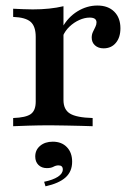

<svg xmlns="http://www.w3.org/2000/svg" viewBox="-20 -447 469 680"><path d="M26.6 0V-29Q71.8 -30.6 89.1 -43.1Q106.5 -55.6 106.5 -87.1V-316.1Q106.5 -354 88.3 -369.8Q70.2 -385.5 26.6 -387.1V-416.1Q46.8 -415.3 62.5 -414.5Q78.2 -413.7 96 -413.7Q157.3 -413.7 204.8 -425V-92.7Q204.8 -58.9 227.8 -44.8Q250.8 -30.6 308.1 -29V0Q293.5 -0.8 268.5 -1.2Q243.5 -1.6 214.5 -2.4Q185.5 -3.2 158.1 -3.2Q117.7 -3.2 81 -2Q44.4 -0.8 26.6 0ZM346.8 -275.8Q328.2 -275.8 316.5 -286.3Q304.8 -296.8 304.8 -313.7Q304.8 -325 309.3 -334.3Q313.7 -343.5 317.7 -351.6Q321.8 -359.7 321.8 -367.7Q321.8 -384.7 297.6 -384.7Q279.8 -384.7 260.9 -376.2Q241.9 -367.7 226.2 -352.8Q210.5 -337.9 202.4 -318.5L200.8 -350Q221 -386.3 254.4 -406.9Q287.9 -427.4 325 -427.4Q362.9 -427.4 384.7 -405.6Q406.5 -383.9 406.5 -346.8Q406.5 -314.5 390.3 -295.2Q374.2 -275.8 346.8 -275.8ZM141.1 212.9 136.3 196.8Q167.7 190.3 185.1 179Q202.4 167.7 202.4 153.2Q202.4 138.7 187.1 138.7Q178.2 138.7 169.4 143.5Q160.5 148.4 146 148.4Q127.4 148.4 116.1 137.1Q104.8 125.8 104.8 107.3Q104.8 83.9 122.2 69.4Q139.5 54.8 166.9 54.8Q198.4 54.8 216.9 74.2Q235.5 93.5 235.5 125.8Q235.5 160.5 212.1 181.5Q188.7 202.4 141.1 212.9Z"/></svg>

Font: Playfair SemiBold
Style: Regular
Weight: 600
Designer: Claus Eggers Sørensen
Foundry: Claus Eggers Sørensen
Version: Version 2.001;gftools[0.9.30]